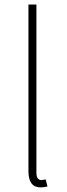

<svg xmlns="http://www.w3.org/2000/svg" viewBox="-20 -814 294 847"><path d="M159.2 12.7Q105.5 12.7 105.5 -58.6V-793.9H140.6V-52.7Q140.6 -19.5 163.1 -19.5Q166 -19.5 181.6 -22.5L189.5 8.8Q171.9 12.7 159.2 12.7Z"/></svg>

Font: Bpmf Zihi Sans ExtraLight
Style: ExtraLight
Weight: 250
Foundry: But Ko
Version: Version 1.320